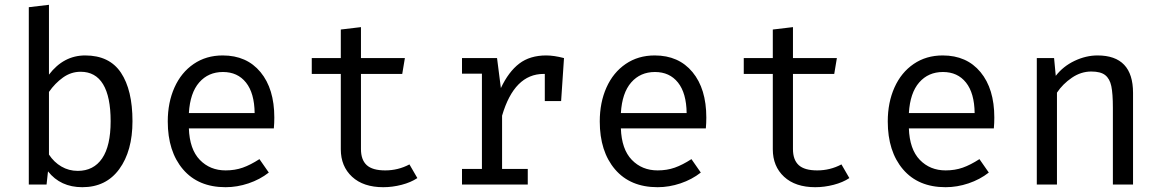

<svg xmlns="http://www.w3.org/2000/svg" viewBox="-20 -769 4840 800"><path d="M335 -538Q436 -538 484 -466Q532 -394 532 -264Q532 -140 477 -64.5Q422 11 323 11Q232 11 180 -55L174 0H100V-739L184 -749V-458Q245 -538 335 -538ZM441 -264Q441 -366 409.5 -418Q378 -470 316 -470Q276 -470 242.5 -446Q209 -422 184 -386V-125Q205 -93 236 -75Q267 -57 304 -57Q370 -57 405.5 -109Q441 -161 441 -264Z M920 -59Q959 -59 991.5 -70.5Q1024 -82 1061 -106L1100 -50Q1063 -21 1015.5 -5Q968 11 920 11Q806 11 742.5 -63.5Q679 -138 679 -263Q679 -342 707 -404.5Q735 -467 787 -502.5Q839 -538 908 -538Q1008 -538 1065.5 -468.5Q1123 -399 1123 -279Q1123 -256 1121 -234H767Q770 -147 812.5 -103Q855 -59 920 -59ZM767 -298H1041Q1040 -381 1005 -425Q970 -469 909 -469Q848 -469 810 -425.5Q772 -382 767 -298Z M1577 11Q1494 11 1447 -32.5Q1400 -76 1400 -147V-461H1279V-527H1400V-646L1484 -656V-527H1667L1656 -461H1484V-148Q1484 -103 1508 -81Q1532 -59 1585 -59Q1639 -59 1686 -84L1719 -27Q1692 -9 1653.5 1Q1615 11 1577 11Z M2330 -527 2318 -348H2250V-461H2245Q2123 -461 2072 -287V-65H2179V0H1905V-65H1988V-462H1905V-527H2051L2067 -402Q2099 -470 2143.5 -504Q2188 -538 2256 -538Q2288 -538 2330 -527Z M2720 -59Q2759 -59 2791.5 -70.5Q2824 -82 2861 -106L2900 -50Q2863 -21 2815.5 -5Q2768 11 2720 11Q2606 11 2542.5 -63.5Q2479 -138 2479 -263Q2479 -342 2507 -404.5Q2535 -467 2587 -502.5Q2639 -538 2708 -538Q2808 -538 2865.5 -468.5Q2923 -399 2923 -279Q2923 -256 2921 -234H2567Q2570 -147 2612.5 -103Q2655 -59 2720 -59ZM2567 -298H2841Q2840 -381 2805 -425Q2770 -469 2709 -469Q2648 -469 2610 -425.5Q2572 -382 2567 -298Z M3377 11Q3294 11 3247 -32.5Q3200 -76 3200 -147V-461H3079V-527H3200V-646L3284 -656V-527H3467L3456 -461H3284V-148Q3284 -103 3308 -81Q3332 -59 3385 -59Q3439 -59 3486 -84L3519 -27Q3492 -9 3453.5 1Q3415 11 3377 11Z M3920 -59Q3959 -59 3991.5 -70.5Q4024 -82 4061 -106L4100 -50Q4063 -21 4015.5 -5Q3968 11 3920 11Q3806 11 3742.5 -63.5Q3679 -138 3679 -263Q3679 -342 3707 -404.5Q3735 -467 3787 -502.5Q3839 -538 3908 -538Q4008 -538 4065.5 -468.5Q4123 -399 4123 -279Q4123 -256 4121 -234H3767Q3770 -147 3812.5 -103Q3855 -59 3920 -59ZM3767 -298H4041Q4040 -381 4005 -425Q3970 -469 3909 -469Q3848 -469 3810 -425.5Q3772 -382 3767 -298Z M4300 -527H4372L4379 -453Q4410 -493 4457.5 -515.5Q4505 -538 4553 -538Q4701 -538 4701 -382V0H4617V-320Q4617 -379 4610.5 -410Q4604 -441 4585 -456Q4566 -471 4527 -471Q4484 -471 4446 -445Q4408 -419 4384 -383V0H4300Z"/></svg>

Font: Fira Mono
Style: Regular
Weight: 400
Designer: Carrois Corporate & Edenspiekermann AG
Foundry: Carrois Corporate GbR & Edenspiekermann AG
Version: Version 3.206